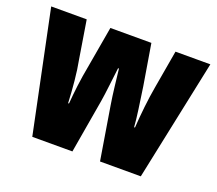

<svg xmlns="http://www.w3.org/2000/svg" viewBox="-98 -688 932 823"><g transform="rotate(20 368.0 -276.5)"><path d="M389 -244Q383 -281 378 -324Q373 -367 369 -402H365Q360 -362 355 -318.5Q350 -275 345 -245L303 0H120L5 -553H167L195 -380Q203 -339 208 -287.5Q213 -236 215 -188H219Q222 -227 227.5 -271.5Q233 -316 243 -369L275 -553H462L493 -366Q501 -312 507.5 -265.5Q514 -219 516 -188H520Q523 -235 528.5 -285Q534 -335 542 -380L572 -553H731L615 0H429Z"/></g></svg>

Font: Noto Sans Sinhala ExtraCondensed Black
Style: Regular
Weight: 900
Width: 2
Designer: Jelle Bosma - Monotype Design Team
Foundry: Monotype Imaging Inc.
Version: Version 2.006; ttfautohint (v1.8.4.7-5d5b)